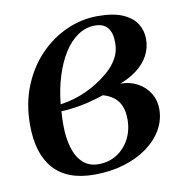

<svg xmlns="http://www.w3.org/2000/svg" viewBox="-66 -589 640 662"><g transform="rotate(-10 254.0 -258.0)"><path d="M213 10Q165 10 129.5 -3.5Q94 -17 70.5 -43.5Q47 -70 35.2 -108.5Q23.5 -147 23.5 -197.5Q23.5 -271.5 48 -332Q72.5 -392.5 114.2 -436Q156 -479.5 208.8 -503Q261.5 -526.5 317.5 -526.5Q373 -526.5 406.2 -511.8Q439.5 -497 454.2 -473Q469 -449 469 -420.5Q469 -388.5 454.8 -362.2Q440.5 -336 414.8 -316.2Q389 -296.5 355 -283.5Q388.5 -283.5 415 -269Q441.5 -254.5 456.8 -229.8Q472 -205 472 -174.5Q472 -136 452.8 -102.5Q433.5 -69 398.8 -43.8Q364 -18.5 316.5 -4.2Q269 10 213 10ZM233 -23Q268.5 -23 296.5 -40.2Q324.5 -57.5 341 -88Q357.5 -118.5 358 -157.5Q358 -185 350 -204.5Q342 -224 326.2 -236.2Q310.5 -248.5 288.5 -254.5Q279 -251.5 265.5 -247.2Q252 -243 235.5 -239Q219 -235 199 -231.5Q186 -229.5 171.2 -227.5Q156.5 -225.5 138.5 -225Q137.5 -214.5 137 -203.5Q136.5 -192.5 136.5 -177.5Q136.5 -133 146.8 -98Q157 -63 178.5 -43Q200 -23 233 -23ZM140 -249Q165 -252.5 187 -259Q209 -265.5 227.8 -274Q246.5 -282.5 261 -291Q288 -307 311 -326.5Q334 -346 348 -370.5Q362 -395 362 -425.5Q362 -460.5 347.5 -478.2Q333 -496 303 -496Q271 -496 243.2 -477.2Q215.5 -458.5 194.2 -424.8Q173 -391 159 -346Q145 -301 140 -249Z"/></g></svg>

Font: Merriweather 120pt Medium
Style: Italic
Weight: 500
Italic angle: -7.8°
Version: Version 2.101